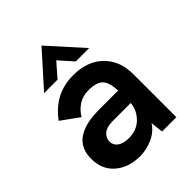

<svg xmlns="http://www.w3.org/2000/svg" viewBox="-206 -814 931 931"><g transform="rotate(-45 259.0 -349.0)"><path d="M245.1 -606.9 183.1 -536.1H90.8L245.1 -708L399.9 -536.1H308.1ZM251 -498Q349.1 -498 405.5 -442.4Q461.9 -386.7 461.9 -295.9V0H363.8L356.4 -64.9Q334 -28.8 291.3 -9.5Q248.5 9.8 204.1 9.8Q126.5 9.8 76.7 -32.7Q26.9 -75.2 26.9 -149.9Q26.9 -181.2 36.6 -205.3Q46.4 -229.5 63.5 -245.4Q80.6 -261.2 105.5 -271.7Q130.4 -282.2 158.7 -286.6Q187 -291 221.2 -291H353.5Q351.6 -347.2 330.1 -370.6Q308.6 -394 252 -394Q212.9 -394 183.8 -374.8Q154.8 -355.5 137.2 -325.2L45.9 -391.1Q124 -498 251 -498ZM228 -90.8Q280.3 -90.8 314.2 -123Q348.1 -155.3 354 -201.2V-205.1H228Q189.5 -205.1 169.2 -188Q148.9 -170.9 148.9 -146Q148.9 -121.1 169.2 -106Q189.5 -90.8 228 -90.8Z"/></g></svg>

Font: HK Grotesk Legacy
Style: Bold
Weight: 700
Designer: Alfredo Marco Pradil
Foundry: Hanken Design Co.
Version: Version 2.022;PS 002.022;hotconv 1.0.88;makeotf.lib2.5.64775